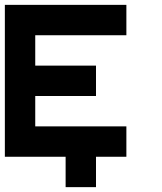

<svg xmlns="http://www.w3.org/2000/svg" viewBox="-20 -645 665 790"><path d="M250 125V0H375V125ZM500 -125V0H0V-625H500V-500H125V-375H375V-250H125V-125Z"/></svg>

Font: Tiny5
Style: Regular
Weight: 400
Designer: Stefan Schmidt
Foundry: Made with Bits'n'Picas by Kreative Software
Version: Version 1.002; ttfautohint (v1.8.4.7-5d5b)